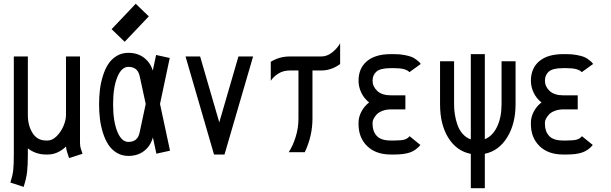

<svg xmlns="http://www.w3.org/2000/svg" viewBox="-20 -795 3191 1003"><path d="M324.7 -29.3Q280.8 12.2 229.5 12.2H220.7Q167 12.2 125.5 -20V12.2Q125.5 68.8 121.6 102.8Q117.7 136.7 103.5 181.2L34.2 158.7Q45.9 122.6 49.1 94Q52.2 65.4 52.2 12.2V-500H125.5V-193.8Q125.5 -138.7 150.1 -99.9Q174.8 -61 220.7 -61H229.5Q253.4 -61 276.1 -83.7Q298.8 -106.4 311.8 -137.2Q324.7 -168 324.7 -193.8V-500H397.9V-48.3Q397.9 -39.1 399.2 -31.7Q400.4 -24.4 401.6 -20.3Q402.8 -16.1 406 -7.3Q409.2 1.5 411.1 8.3L340.8 30.8Q338.9 24.4 335.7 14.9Q332.5 5.4 330.8 0Q329.1 -5.4 327.1 -13.2Q325.2 -21 324.7 -29.3Z M631.3 -576.7 563 -642.6 689 -775.4 757.3 -709.5ZM815.9 -252 868.2 -7.8 796.9 7.8 778.8 -77.1Q766.1 -32.2 732.7 -6.3Q699.2 19.5 650.9 19.5Q616.7 19.5 589.8 3.2Q563 -13.2 545.9 -39.6Q528.8 -65.9 517.6 -101.8Q506.3 -137.7 502 -174.3Q497.6 -210.9 497.6 -250.5Q497.6 -290 502 -326.4Q506.3 -362.8 517.6 -398.7Q528.8 -434.6 545.9 -460.7Q563 -486.8 589.8 -502.9Q616.7 -519 650.9 -519Q698.2 -519 731.7 -493.9Q765.1 -468.8 778.3 -426.3L795.4 -507.8L866.7 -492.2ZM741.2 -252 709.5 -398.4Q698.7 -445.8 650.9 -445.8Q614.7 -445.8 592.8 -392.1Q570.8 -338.4 570.8 -250.5Q570.8 -161.6 592.8 -107.7Q614.7 -53.7 650.9 -53.7Q698.7 -53.7 709 -101.1Z M1098.1 12.2 949.2 -500H1025.4L1125.5 -155.8L1225.6 -500H1302.2L1152.8 12.2Z M1394.5 -472.2Q1439.5 -500 1493.2 -500H1658.2Q1689 -500 1715.8 -521.5Q1742.7 -543 1756.8 -569.3V-460.4Q1710.9 -426.8 1658.2 -426.8H1612.3V-174.8Q1612.3 -85.4 1572.3 0H1488.3Q1509.8 -32.7 1524.4 -79.3Q1539.1 -126 1539.1 -174.8V-426.8H1493.2Q1460.4 -426.8 1434.8 -411.1Q1409.2 -395.5 1394.5 -373Z M2118.7 -418Q2100.6 -439 2040 -439H2021.5Q1967.8 -439 1947 -421.4Q1926.3 -403.8 1926.3 -373Q1926.3 -343.3 1950.7 -320.1Q1975.1 -296.9 2023.4 -296.9H2097.7V-223.6H2023.4Q1997.6 -223.6 1977.5 -215.8Q1957.5 -208 1947 -196.3Q1936.5 -184.6 1931.4 -173.8Q1926.3 -163.1 1926.3 -154.8V-146.5Q1926.3 -108.9 1948.2 -85Q1970.2 -61 2021.5 -61H2040Q2076.2 -61 2092.5 -65.7Q2108.9 -70.3 2119.6 -83.5L2176.3 -37.6Q2153.3 -9.8 2122.1 1.2Q2090.8 12.2 2040 12.2H2021.5Q1943.4 12.2 1898.2 -31.7Q1853 -75.7 1853 -146.5V-154.8Q1853 -182.6 1867.4 -210.9Q1881.8 -239.3 1908.2 -259.8Q1881.3 -281.2 1867.2 -311.3Q1853 -341.3 1853 -373Q1853 -438.5 1896.7 -475.3Q1940.4 -512.2 2021.5 -512.2H2040Q2068.8 -512.2 2092.8 -507.6Q2116.7 -502.9 2129.4 -498Q2142.1 -493.2 2154.8 -483.4Q2167.5 -473.6 2169.7 -471.2Q2171.9 -468.8 2178.2 -460.9Z M2439.5 -512.2H2512.7V-67.9Q2553.2 -84 2576.7 -132.8Q2600.1 -181.6 2600.1 -250.5V-475.1H2673.3V-250.5Q2673.3 -148.4 2629.6 -77.6Q2585.9 -6.8 2512.7 8.3V188H2439.5V8.8Q2365.7 -5.4 2322.3 -74.7Q2278.8 -144 2278.8 -250.5V-475.1H2352.1V-250.5Q2352.1 -223.1 2356.2 -196.5Q2360.4 -169.9 2369.6 -143.1Q2378.9 -116.2 2397 -95.7Q2415 -75.2 2439.5 -66.9Z M3019 -418Q3001 -439 2940.4 -439H2921.9Q2868.2 -439 2847.4 -421.4Q2826.7 -403.8 2826.7 -373Q2826.7 -343.3 2851.1 -320.1Q2875.5 -296.9 2923.8 -296.9H2998V-223.6H2923.8Q2897.9 -223.6 2877.9 -215.8Q2857.9 -208 2847.4 -196.3Q2836.9 -184.6 2831.8 -173.8Q2826.7 -163.1 2826.7 -154.8V-146.5Q2826.7 -108.9 2848.6 -85Q2870.6 -61 2921.9 -61H2940.4Q2976.6 -61 2992.9 -65.7Q3009.3 -70.3 3020 -83.5L3076.7 -37.6Q3053.7 -9.8 3022.5 1.2Q2991.2 12.2 2940.4 12.2H2921.9Q2843.8 12.2 2798.6 -31.7Q2753.4 -75.7 2753.4 -146.5V-154.8Q2753.4 -182.6 2767.8 -210.9Q2782.2 -239.3 2808.6 -259.8Q2781.7 -281.2 2767.6 -311.3Q2753.4 -341.3 2753.4 -373Q2753.4 -438.5 2797.1 -475.3Q2840.8 -512.2 2921.9 -512.2H2940.4Q2969.2 -512.2 2993.2 -507.6Q3017.1 -502.9 3029.8 -498Q3042.5 -493.2 3055.2 -483.4Q3067.9 -473.6 3070.1 -471.2Q3072.3 -468.8 3078.6 -460.9Z"/></svg>

Font: Anka/Coder Narrow
Style: Regular
Weight: 400
Width: 3
Monospace: yes
Version: Version 001.100